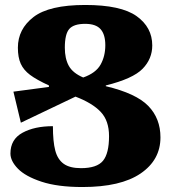

<svg xmlns="http://www.w3.org/2000/svg" viewBox="-20 -743 699 773"><path d="M626 -190Q626 -99 546 -44.5Q466 10 312 10Q212 10 147 -11.5Q82 -33 52 -64Q22 -95 22 -125Q22 -182 70.5 -208.5Q119 -235 193 -235Q193 -173 202.5 -137Q212 -101 236.5 -83.5Q261 -66 306 -66Q370 -66 394.5 -95.5Q419 -125 419 -195Q419 -257 385.5 -292.5Q352 -328 284 -354L64 -249L34 -374L177 -393V-399Q127 -422 101 -441.5Q75 -461 63.5 -486.5Q52 -512 52 -551Q52 -626 115 -674.5Q178 -723 323 -723Q467 -723 530 -678Q593 -633 593 -560Q593 -506 554 -466Q515 -426 406 -399V-396Q528 -367 577 -316.5Q626 -266 626 -190ZM315 -431Q366 -449 385 -483Q404 -517 404 -561Q404 -604 385 -625.5Q366 -647 323 -647Q277 -647 259 -626.5Q241 -606 241 -551Q241 -507 257 -478Q273 -449 315 -431Z"/></svg>

Font: Noto Serif Armenian Black
Style: Regular
Weight: 900
Designer: Monotype Design team
Foundry: Monotype Imaging Inc.
Version: Version 1.000